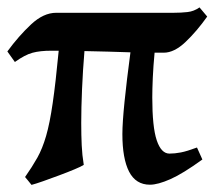

<svg xmlns="http://www.w3.org/2000/svg" viewBox="-23 -489 585 524"><path d="M63 15.6Q60.5 12.2 53 3.2Q45.4 -5.9 45.4 -5.9Q64.9 -33.7 78.9 -58.6Q92.8 -83.5 102.8 -117.9Q112.8 -152.3 120.8 -207.5Q128.9 -262.7 137.2 -350.6H117.2Q86.4 -350.6 65.7 -345Q44.9 -339.4 17.6 -319.8L-2.9 -348.6Q27.8 -390.6 61.8 -422.4Q95.7 -454.1 130.4 -454.1H450.7Q471.2 -454.1 488.8 -456.1Q506.3 -458 521.5 -468.8L542.5 -443.8Q514.2 -403.8 483.4 -374.5Q452.6 -345.2 423.8 -345.2H398.9Q395.5 -309.1 394 -276.9Q392.6 -244.6 392.6 -223.1Q392.6 -142.1 404.8 -106Q417 -69.8 439.5 -69.8Q454.1 -69.8 470.7 -73Q487.3 -76.2 514.6 -86.4L529.3 -53.7Q476.1 -15.1 441.9 0Q407.7 15.1 386.2 15.1Q347.7 15.1 329.3 -20.5Q311 -56.2 311 -123Q311 -153.8 316.9 -211.7Q322.8 -269.5 333 -346.2Q301.8 -347.2 271.7 -348.1Q241.7 -349.1 207.5 -349.6Q203.1 -297.4 200.9 -245.8Q198.7 -194.3 198.7 -153.8Q198.7 -119.1 200 -92.5Q201.2 -65.9 205.6 -39.1Q199.2 -34.7 180.4 -26.9Q161.6 -19 138.7 -10.5Q115.7 -2 95 5.4Q74.2 12.7 63 15.6Z"/></svg>

Font: David Libre
Style: Bold
Weight: 700
Designer: Ismar David, J. Victor Gaultney, Annie Olsen and Meir Sadan
Foundry: Monotype Imaging Inc. & SIL International
Version: Version 1.100; ttfautohint (v1.8.4.7-5d5b)